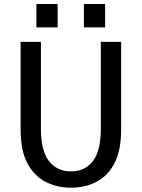

<svg xmlns="http://www.w3.org/2000/svg" viewBox="-20 -904 690 936"><path d="M326 11Q259 11 203.2 -17Q147.5 -45 114 -107.2Q80.5 -169.5 80.5 -272V-700H179.5V-276.5Q179.5 -169 218.8 -118.8Q258 -68.5 326 -68.5Q394.5 -68.5 433 -118.8Q471.5 -169 471.5 -276.5V-700H570.5V-272Q570.5 -169.5 537.5 -107.2Q504.5 -45 449 -17Q393.5 11 326 11ZM157.5 -884.5H261V-770.5H157.5ZM389 -884.5H492.5V-770.5H389Z"/></svg>

Font: Trispace
Style: Regular
Weight: 400
Designer: Tyler Finck
Foundry: Etcetera Type Company
Version: Version 1.210; ttfautohint (v1.8.3)